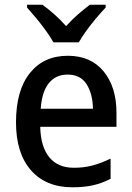

<svg xmlns="http://www.w3.org/2000/svg" viewBox="-20 -837 559 816"><path d="M268 -600Q366 -600 420.5 -533.5Q475 -467 475 -358V-298H151Q153 -213 189.5 -168.5Q226 -124 294 -124Q338 -124 374.5 -134Q411 -144 450 -163V-77Q413 -58 375 -49.5Q337 -41 288 -41Q175 -41 111.5 -113.5Q48 -186 48 -317Q48 -453 107 -526.5Q166 -600 268 -600ZM267 -520Q217 -520 187.5 -483.5Q158 -447 153 -375H375Q374 -438 348 -479Q322 -520 267 -520ZM207 -657Q195 -679 175.5 -706Q156 -733 134.5 -759Q113 -785 95 -805V-817H160Q184 -800 210.5 -776.5Q237 -753 261 -726Q286 -754 311.5 -776Q337 -798 362 -817H429V-805Q411 -786 389 -760Q367 -734 347 -706.5Q327 -679 315 -657Z"/></svg>

Font: Noto Sans Tamil UI SemiCondensed Medium
Style: Regular
Weight: 500
Width: 4
Designer: Jelle Bosma - Monotype Design Team
Foundry: Monotype Imaging Inc.
Version: Version 2.004; ttfautohint (v1.8.4.7-5d5b)